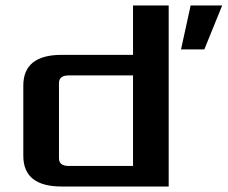

<svg xmlns="http://www.w3.org/2000/svg" viewBox="-20 -680 830 700"><path d="M640 -500 675 -660H790L725 -500ZM65 -112V-368Q65 -480 205 -480H465V-660H595V0H205Q65 0 65 -112ZM195 -103Q195 -75 230 -75H465V-405H230Q195 -405 195 -377Z"/></svg>

Font: Xolonium
Style: Regular
Weight: 400
Designer: Severin Meyer
Version: Version 4.2